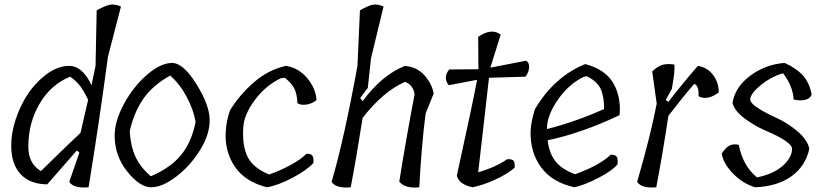

<svg xmlns="http://www.w3.org/2000/svg" viewBox="-20 -833 3675 854"><path d="M322 -164 190 -13Q113 -14 72 -58Q31 -102 30 -180.5Q29 -259 66 -344.5Q103 -430 165 -485Q227 -540 287 -540Q347 -540 387 -454Q399 -510 405 -540L410 -787Q448 -808 469.5 -812Q491 -816 518 -804L460 -580Q421 -287 374 0Q308 6 288 -24L333 -154ZM106 -181Q106 -105 162 -72Q253 -162 338 -242L372 -389Q350 -435 331.5 -456.5Q313 -478 292 -492Q206 -457 156 -371.5Q106 -286 106 -181Z M490 -230Q490 -295 532 -372Q574 -449 634.5 -501Q695 -553 745 -553Q795 -553 853 -460Q911 -367 912.5 -302Q914 -237 870.5 -166.5Q827 -96 764.5 -48Q702 0 652 0Q602 0 546 -70Q490 -140 490 -230ZM737 -497Q657 -452 616 -391.5Q575 -331 557 -249Q561 -182 583 -135Q605 -88 651 -49Q740 -87 786.5 -145Q833 -203 850 -291Q841 -344 811 -401Q781 -458 737 -497Z M1252 -540Q1308 -531 1346 -486Q1384 -441 1388 -388Q1369 -372 1344 -368Q1319 -364 1303 -374Q1301 -417 1288.5 -440.5Q1276 -464 1247 -487L1229 -485Q1159 -451 1111.5 -385.5Q1064 -320 1062 -264Q1057 -184 1081.5 -135Q1106 -86 1177 -57Q1224 -73 1271.5 -98.5Q1319 -124 1343 -149Q1364 -150 1370 -139.5Q1376 -129 1374 -108Q1345 -76 1280.5 -42Q1216 -8 1167 0Q1069 -25 1024 -92.5Q979 -160 984 -247Q987 -297 1003 -342Q1045 -411 1109.5 -467Q1174 -523 1252 -540Z M1582 -397 1593 -383Q1677 -498 1781 -540Q1835 -535 1868 -498Q1901 -461 1909 -417L1873 -328Q1854 -177 1845 0Q1783 7 1756 -25Q1782 -192 1824 -413Q1819 -454 1782 -469Q1685 -427 1593 -309Q1567 -142 1540 0Q1475 6 1455 -24Q1510 -212 1570 -540L1581 -787Q1617 -808 1638 -812Q1659 -816 1686 -804L1630 -573L1616 -442Z M2318 -492 2155 -487Q2148 -420 2131.5 -280.5Q2115 -141 2107 -67Q2185 -89 2236 -125Q2259 -126 2265 -117Q2271 -108 2269 -87Q2237 -59 2183.5 -34.5Q2130 -10 2082 0Q2021 -13 2012 -52Q2085 -384 2102 -478L1976 -454Q1949 -488 1978 -524L2108 -525L2107 -669Q2166 -710 2207 -679L2161 -532L2320 -563Q2334 -555 2333.5 -534.5Q2333 -514 2318 -492Z M2583 -548Q2671 -525 2707 -464.5Q2743 -404 2736 -321Q2568 -241 2416 -209Q2422 -153 2450 -116.5Q2478 -80 2538 -58Q2646 -97 2697 -145Q2717 -145 2723 -136Q2729 -127 2727 -103Q2707 -76 2644 -43Q2581 -10 2535 0Q2436 -22 2387 -88.5Q2338 -155 2340 -248Q2341 -288 2359 -347Q2445 -492 2583 -548ZM2413 -267V-259Q2539 -291 2667 -348Q2667 -405 2651.5 -438Q2636 -471 2590 -494L2576 -491Q2510 -459 2462.5 -391Q2415 -323 2413 -267Z M2941 -388 2953 -380Q3008 -452 3084 -540Q3125 -534 3151 -500.5Q3177 -467 3177 -422Q3126 -384 3087 -405Q3090 -451 3068 -460Q3019 -404 2953 -318Q2926 -140 2899 0Q2834 6 2814 -24Q2874 -231 2901 -372L2881 -515Q2903 -537 2925 -544Q2947 -551 2979 -546Q2984 -522 2968 -437Z M3503 -171Q3503 -202 3381 -254Q3335 -274 3291.5 -306.5Q3248 -339 3238 -375Q3250 -447 3318 -497Q3386 -547 3470 -553Q3518 -532 3548.5 -500.5Q3579 -469 3590 -414Q3587 -398 3566.5 -390.5Q3546 -383 3510 -390Q3507 -450 3463 -507Q3410 -492 3363.5 -454Q3317 -416 3317 -390Q3317 -362 3437 -307Q3483 -286 3526.5 -249.5Q3570 -213 3580 -172Q3563 -94 3500.5 -49Q3438 -4 3339 0Q3284 -16 3240.5 -61Q3197 -106 3190 -150Q3208 -177 3224.5 -185.5Q3241 -194 3266 -189Q3284 -95 3347 -44Q3421 -59 3462 -96Q3503 -133 3503 -171Z"/></svg>

Font: Tillana
Style: Regular
Weight: 400
Designer: Lipi Raval (Devanagari, Latin), Jonny Pinhorn (Latin)
Foundry: Indian Type Foundry
Version: Version 2.003;PS 1.0;hotconv 1.0.79;makeotf.lib2.5.61930; tt